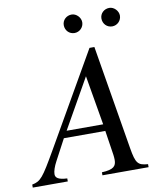

<svg xmlns="http://www.w3.org/2000/svg" viewBox="-143 -930 847 1004"><g transform="rotate(-10 280.0 -428.0)"><path d="M354 -807C354 -832 331 -856 306 -856C278 -856 256 -835 256 -808C256 -780 277 -758 305 -758C332 -758 354 -780 354 -807ZM554 -807C554 -832 531 -856 506 -856C478 -856 456 -835 456 -808C456 -780 477 -758 505 -758C532 -758 554 -780 554 -807ZM369 -262H175L324 -525ZM564 0V-16C511 -20 500 -31 486 -115L394 -668H368L83 -172C8 -42 -5 -25 -51 -16V0H135V-16C88 -18 73 -30 73 -49C73 -65 81 -89 95 -115L154 -226H374L394 -95C395 -86 396 -77 396 -69C396 -35 382 -19 319 -16V0Z"/></g></svg>

Font: XITS
Style: Italic
Weight: 400
Italic angle: -16.33°
Designer: MicroPress Inc., with final additions and corrections provided by Coen Hoffman, Elsevier (retired)
Version: Version 1.302